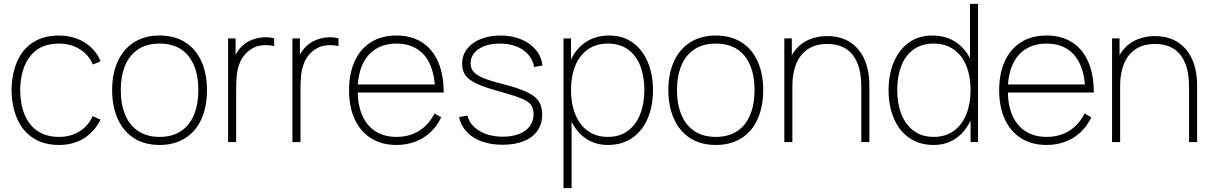

<svg xmlns="http://www.w3.org/2000/svg" viewBox="-20 -740 6315 1000"><path d="M287 15Q208.5 15 153.5 -20.5Q98.5 -56 70 -120.2Q41.5 -184.5 40 -270Q41.5 -357.5 70 -421.5Q98.5 -485.5 153.5 -520.2Q208.5 -555 287 -555Q336.5 -555 380 -538.8Q423.5 -522.5 455.5 -492.2Q487.5 -462 504 -421L464 -404Q441.5 -455.5 394.8 -484.2Q348 -513 287 -513Q188.5 -513 137.5 -447.8Q86.5 -382.5 85 -270Q86 -195.5 109 -141Q132 -86.5 177 -56.8Q222 -27 287 -27Q347 -27 392.8 -54.8Q438.5 -82.5 463 -135L504 -117Q470.5 -52 415.5 -18.5Q360.5 15 287 15Z M811 15Q732.5 15 677 -21Q621.5 -57 592.8 -121.8Q564 -186.5 564 -271Q564 -356 593.2 -420.2Q622.5 -484.5 678.2 -519.8Q734 -555 811 -555Q890 -555 945.5 -519.2Q1001 -483.5 1029.5 -419.5Q1058 -355.5 1058 -271Q1058 -185 1029.2 -120.5Q1000.5 -56 944.8 -20.5Q889 15 811 15ZM811 -27Q877.5 -27 922.8 -57.2Q968 -87.5 990.5 -142.5Q1013 -197.5 1013 -271Q1013 -384 961.5 -448.5Q910 -513 811 -513Q744 -513 698.8 -482.5Q653.5 -452 631.2 -397.8Q609 -343.5 609 -271Q609 -197 632 -142Q655 -87 700.2 -57Q745.5 -27 811 -27Z M1168 0V-540H1207V-411L1194 -428Q1202 -449 1214.8 -468.2Q1227.5 -487.5 1241 -500Q1262 -520.5 1292.2 -532.2Q1322.5 -544 1353.2 -545.8Q1384 -547.5 1408 -540V-500Q1369.5 -508.5 1333.2 -502.2Q1297 -496 1267 -468Q1240.5 -443.5 1228 -410.2Q1215.5 -377 1212.8 -344.5Q1210 -312 1210 -266V0Z M1503 0V-540H1542V-411L1529 -428Q1537 -449 1549.8 -468.2Q1562.5 -487.5 1576 -500Q1597 -520.5 1627.2 -532.2Q1657.5 -544 1688.2 -545.8Q1719 -547.5 1743 -540V-500Q1704.5 -508.5 1668.2 -502.2Q1632 -496 1602 -468Q1575.5 -443.5 1563 -410.2Q1550.5 -377 1547.8 -344.5Q1545 -312 1545 -266V0Z M2045 15Q1969 15 1913.2 -19.5Q1857.5 -54 1827.8 -118.2Q1798 -182.5 1798 -270Q1798 -358 1827.8 -422.2Q1857.5 -486.5 1913 -520.8Q1968.5 -555 2045 -555Q2122 -555 2177.2 -520Q2232.5 -485 2261.8 -418.2Q2291 -351.5 2291 -258H2246V-272Q2244 -349.5 2220.2 -403.2Q2196.5 -457 2152 -485Q2107.5 -513 2045 -513Q1981.5 -513 1936 -484.2Q1890.5 -455.5 1866.8 -401Q1843 -346.5 1843 -270Q1843 -193.5 1866.8 -139Q1890.5 -84.5 1936 -55.8Q1981.5 -27 2045 -27Q2111.5 -27 2162.2 -58.2Q2213 -89.5 2243 -149L2278 -129Q2256 -83 2221.5 -50.8Q2187 -18.5 2142.2 -1.8Q2097.5 15 2045 15ZM1825 -258V-300H2265V-258Z M2598 14Q2537.5 14 2489.5 -3.2Q2441.5 -20.5 2411 -53Q2380.5 -85.5 2371 -130L2414 -138Q2423 -104.5 2448.5 -79.8Q2474 -55 2512.8 -41.5Q2551.5 -28 2599 -28Q2647.5 -28 2683.8 -42.2Q2720 -56.5 2739.5 -83Q2759 -109.5 2759 -145Q2759 -175.5 2745.8 -193.8Q2732.5 -212 2696.5 -227Q2660.5 -242 2584 -263Q2505.5 -284.5 2463.5 -304Q2421.5 -323.5 2404.2 -347.8Q2387 -372 2387 -409Q2387 -451.5 2412.2 -484.8Q2437.5 -518 2483 -536.5Q2528.5 -555 2587 -555Q2646 -555 2694 -535.2Q2742 -515.5 2771.2 -480Q2800.5 -444.5 2805 -399L2762 -391Q2755.5 -428 2731.5 -455.8Q2707.5 -483.5 2669.5 -498.2Q2631.5 -513 2584 -513Q2539.5 -513.5 2504.8 -500.8Q2470 -488 2450.5 -464.5Q2431 -441 2431 -411Q2431 -385 2445.8 -367Q2460.5 -349 2495.8 -334.2Q2531 -319.5 2596 -303Q2678.5 -282 2722.8 -261.2Q2767 -240.5 2785.5 -213Q2804 -185.5 2804 -143Q2804 -94.5 2779.2 -59Q2754.5 -23.5 2708 -4.8Q2661.5 14 2598 14Z M3146 15Q3076.5 15 3025.8 -22.5Q2975 -60 2948.5 -124.8Q2922 -189.5 2922 -271Q2922 -354 2948.8 -418.2Q2975.5 -482.5 3028 -518.8Q3080.5 -555 3154 -555Q3224.5 -555 3275.8 -517.8Q3327 -480.5 3354 -416Q3381 -351.5 3381 -271Q3381 -189 3353.8 -124Q3326.5 -59 3273.5 -22Q3220.5 15 3146 15ZM2915 240V-540H2954V-115H2957V240ZM3146 -27Q3207 -27 3249.8 -58.5Q3292.5 -90 3314.2 -145.2Q3336 -200.5 3336 -271Q3336 -341.5 3315 -396.2Q3294 -451 3251.2 -482Q3208.5 -513 3146 -513Q3084.5 -513 3041.2 -482.2Q2998 -451.5 2976 -397Q2954 -342.5 2954 -271Q2954 -200.5 2976 -145.2Q2998 -90 3041.2 -58.5Q3084.5 -27 3146 -27Z M3708 15Q3629.5 15 3574 -21Q3518.5 -57 3489.8 -121.8Q3461 -186.5 3461 -271Q3461 -356 3490.2 -420.2Q3519.5 -484.5 3575.2 -519.8Q3631 -555 3708 -555Q3787 -555 3842.5 -519.2Q3898 -483.5 3926.5 -419.5Q3955 -355.5 3955 -271Q3955 -185 3926.2 -120.5Q3897.5 -56 3841.8 -20.5Q3786 15 3708 15ZM3708 -27Q3774.5 -27 3819.8 -57.2Q3865 -87.5 3887.5 -142.5Q3910 -197.5 3910 -271Q3910 -384 3858.5 -448.5Q3807 -513 3708 -513Q3641 -513 3595.8 -482.5Q3550.5 -452 3528.2 -397.8Q3506 -343.5 3506 -271Q3506 -197 3529 -142Q3552 -87 3597.2 -57Q3642.5 -27 3708 -27Z M4466 -286Q4466 -362 4445.2 -412Q4424.5 -462 4385 -486.5Q4345.5 -511 4289 -511Q4226 -511 4185.2 -482.2Q4144.5 -453.5 4125.8 -404.8Q4107 -356 4107 -295L4068 -294Q4068 -382.5 4097.5 -440.5Q4127 -498.5 4176.8 -525.2Q4226.5 -552 4289 -552Q4357 -552 4406.2 -521Q4455.5 -490 4481.8 -431.8Q4508 -373.5 4508 -294V0H4466ZM4065 0V-540H4104V-430H4107V0Z M4843 15Q4768.5 15 4715.5 -22Q4662.5 -59 4635.2 -124Q4608 -189 4608 -271Q4608 -351.5 4635 -416Q4662 -480.5 4713.2 -517.8Q4764.5 -555 4835 -555Q4908.5 -555 4961 -518.8Q5013.5 -482.5 5040.2 -418.2Q5067 -354 5067 -271Q5067 -189.5 5040.5 -124.8Q5014 -60 4963.2 -22.5Q4912.5 15 4843 15ZM4843 -27Q4904.5 -27 4947.8 -58.5Q4991 -90 5013 -145.2Q5035 -200.5 5035 -271Q5035 -342.5 5013 -397Q4991 -451.5 4947.8 -482.2Q4904.5 -513 4843 -513Q4780.5 -513 4737.8 -482Q4695 -451 4674 -396.2Q4653 -341.5 4653 -271Q4653 -200.5 4674.8 -145.2Q4696.5 -90 4739.2 -58.5Q4782 -27 4843 -27ZM5035 0V-425H5032V-720H5074V0Z M5431 15Q5355 15 5299.2 -19.5Q5243.5 -54 5213.8 -118.2Q5184 -182.5 5184 -270Q5184 -358 5213.8 -422.2Q5243.5 -486.5 5299 -520.8Q5354.5 -555 5431 -555Q5508 -555 5563.2 -520Q5618.5 -485 5647.8 -418.2Q5677 -351.5 5677 -258H5632V-272Q5630 -349.5 5606.2 -403.2Q5582.5 -457 5538 -485Q5493.5 -513 5431 -513Q5367.5 -513 5322 -484.2Q5276.5 -455.5 5252.8 -401Q5229 -346.5 5229 -270Q5229 -193.5 5252.8 -139Q5276.5 -84.5 5322 -55.8Q5367.5 -27 5431 -27Q5497.5 -27 5548.2 -58.2Q5599 -89.5 5629 -149L5664 -129Q5642 -83 5607.5 -50.8Q5573 -18.5 5528.2 -1.8Q5483.5 15 5431 15ZM5211 -258V-300H5651V-258Z M6173 -286Q6173 -362 6152.2 -412Q6131.5 -462 6092 -486.5Q6052.5 -511 5996 -511Q5933 -511 5892.2 -482.2Q5851.5 -453.5 5832.8 -404.8Q5814 -356 5814 -295L5775 -294Q5775 -382.5 5804.5 -440.5Q5834 -498.5 5883.8 -525.2Q5933.5 -552 5996 -552Q6064 -552 6113.2 -521Q6162.5 -490 6188.8 -431.8Q6215 -373.5 6215 -294V0H6173ZM5772 0V-540H5811V-430H5814V0Z"/></svg>

Font: Hauora
Style: Regular
Weight: 400
Designer: Wayne Shih
Foundry: WCYS
Version: Version 1.001